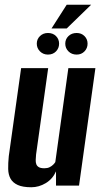

<svg xmlns="http://www.w3.org/2000/svg" viewBox="-20 -782 426 809"><path d="M112 7Q76 7 55 -2.5Q34 -12 24.5 -29Q15 -46 14.5 -70Q14 -94 17 -124L69 -495H183L132 -131Q131 -119 130.5 -108.5Q130 -98 133 -90Q136 -82 144 -77.5Q152 -73 167 -73Q180 -73 189 -77.5Q198 -82 204 -88Q210 -94 213 -99L268 -495H382L313 0H216V-60Q202 -28 173 -10.5Q144 7 112 7ZM182 -552Q162 -552 148.5 -565.5Q135 -579 135 -598Q135 -617 148.5 -630Q162 -643 182 -643Q203 -643 216 -630Q229 -617 229 -598Q229 -579 216 -565.5Q203 -552 182 -552ZM303 -552Q282 -552 268.5 -565.5Q255 -579 255 -598Q255 -617 268.5 -630Q282 -643 303 -643Q323 -643 336 -630Q349 -617 349 -598Q349 -579 336 -565.5Q323 -552 303 -552ZM197 -662 261 -762H364L261 -662Z"/></svg>

Font: Alumni Sans Thin
Style: Bold Italic
Weight: 700
Italic angle: -8°
Version: Version 1.016